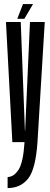

<svg xmlns="http://www.w3.org/2000/svg" viewBox="-20 -710 249 959"><path d="M41.7 0 9.8 -600H83.6L104.5 -56.8H105.5L129.7 -600H203.5L167.2 0ZM18 229.4V174.1Q48.8 174.1 72.4 138Q96.1 101.9 102.6 -0.6L167.2 0Q158.1 134.4 120.6 181.9Q83.1 229.4 18 229.4ZM66.3 -616 94.9 -689.8H145.1L101.6 -616Z"/></svg>

Font: Anybody UltraCondensed Thin
Style: Regular
Weight: 100
Width: 1
Designer: Tyler Finck
Foundry: Etcetera Type Company
Version: Version 1.110